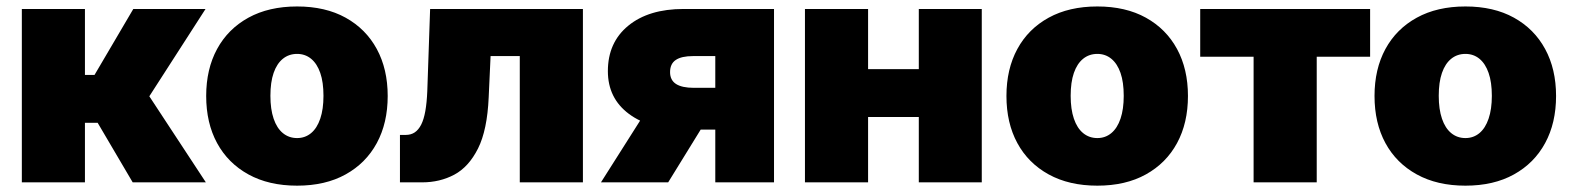

<svg xmlns="http://www.w3.org/2000/svg" viewBox="-20 -567 4887 597"><path d="M47.9 0V-539.1H244.1V-334H273.9L394.5 -539.1H619.1L444.3 -267.6L620.1 0H392.6L283.7 -185.1H244.1V0Z M903.8 10.3Q815.9 10.3 752.4 -24.7Q689 -59.6 655 -122.1Q621.1 -184.6 621.1 -268.6Q621.1 -352.1 655 -414.6Q689 -477.1 752.4 -512Q815.9 -546.9 903.8 -546.9Q991.7 -546.9 1054.7 -512Q1117.7 -477.1 1151.6 -414.6Q1185.5 -352.1 1185.5 -268.6Q1185.5 -184.6 1151.6 -122.1Q1117.7 -59.6 1054.7 -24.7Q991.7 10.3 903.8 10.3ZM903.8 -137.7Q928.7 -137.7 947.3 -153.1Q965.8 -168.5 975.8 -198Q985.8 -227.5 985.8 -269Q985.8 -311.5 975.8 -340.3Q965.8 -369.1 947.3 -384.3Q928.7 -399.4 903.8 -399.4Q878.4 -399.4 859.6 -384.3Q840.8 -369.1 830.8 -340.3Q820.8 -311.5 820.8 -269Q820.8 -227.5 830.8 -198Q840.8 -168.5 859.6 -153.1Q878.4 -137.7 903.8 -137.7Z M1223.6 0V-147.5H1241.7Q1257.8 -147.5 1269.5 -155.3Q1281.2 -163.1 1289.6 -179.4Q1297.9 -195.8 1302.5 -221.7Q1307.1 -247.6 1308.6 -283.7L1317.4 -539.1H1792.5V0H1596.2V-392.6H1505.4L1499.5 -264.2Q1495.1 -162.6 1466.3 -105.2Q1437.5 -47.9 1392.6 -23.9Q1347.7 0 1292.5 0Z M2386.7 0H2204.1V-392.6H2134.8Q2099.1 -392.6 2081.3 -380.6Q2063.5 -368.7 2063.5 -342.8Q2063.5 -317.9 2082 -305.9Q2100.6 -293.9 2137.7 -293.9H2279.3V-164.1H2112.8Q2001 -164.1 1935.5 -212.9Q1870.1 -261.7 1870.1 -345.7Q1870.1 -435.1 1933.6 -487.1Q1997.1 -539.1 2105.5 -539.1H2386.7ZM2057.6 0H1848.6L2004.4 -245.6H2209Z M2894.5 -352.1V-203.1H2621.1V-352.1ZM2679.2 -539.1V0H2482.9V-539.1ZM3032.7 -539.1V0H2836.9V-539.1Z M3392.1 10.3Q3304.2 10.3 3240.7 -24.7Q3177.2 -59.6 3143.3 -122.1Q3109.4 -184.6 3109.4 -268.6Q3109.4 -352.1 3143.3 -414.6Q3177.2 -477.1 3240.7 -512Q3304.2 -546.9 3392.1 -546.9Q3480 -546.9 3543 -512Q3606 -477.1 3639.9 -414.6Q3673.8 -352.1 3673.8 -268.6Q3673.8 -184.6 3639.9 -122.1Q3606 -59.6 3543 -24.7Q3480 10.3 3392.1 10.3ZM3392.1 -137.7Q3417 -137.7 3435.5 -153.1Q3454.1 -168.5 3464.1 -198Q3474.1 -227.5 3474.1 -269Q3474.1 -311.5 3464.1 -340.3Q3454.1 -369.1 3435.5 -384.3Q3417 -399.4 3392.1 -399.4Q3366.7 -399.4 3347.9 -384.3Q3329.1 -369.1 3319.1 -340.3Q3309.1 -311.5 3309.1 -269Q3309.1 -227.5 3319.1 -198Q3329.1 -168.5 3347.9 -153.1Q3366.7 -137.7 3392.1 -137.7Z M3877.9 0V-390.6H3711.9V-539.1H4240.2V-390.6H4074.2V0Z M4536.6 10.3Q4448.7 10.3 4385.3 -24.7Q4321.8 -59.6 4287.8 -122.1Q4253.9 -184.6 4253.9 -268.6Q4253.9 -352.1 4287.8 -414.6Q4321.8 -477.1 4385.3 -512Q4448.7 -546.9 4536.6 -546.9Q4624.5 -546.9 4687.5 -512Q4750.5 -477.1 4784.4 -414.6Q4818.4 -352.1 4818.4 -268.6Q4818.4 -184.6 4784.4 -122.1Q4750.5 -59.6 4687.5 -24.7Q4624.5 10.3 4536.6 10.3ZM4536.6 -137.7Q4561.5 -137.7 4580.1 -153.1Q4598.6 -168.5 4608.6 -198Q4618.7 -227.5 4618.7 -269Q4618.7 -311.5 4608.6 -340.3Q4598.6 -369.1 4580.1 -384.3Q4561.5 -399.4 4536.6 -399.4Q4511.2 -399.4 4492.4 -384.3Q4473.6 -369.1 4463.6 -340.3Q4453.6 -311.5 4453.6 -269Q4453.6 -227.5 4463.6 -198Q4473.6 -168.5 4492.4 -153.1Q4511.2 -137.7 4536.6 -137.7Z"/></svg>

Font: Inter 18pt Black
Style: Regular
Weight: 900
Designer: Rasmus Andersson
Foundry: rsms
Version: Version 4.001;git-66647c0bb